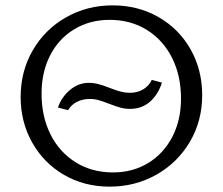

<svg xmlns="http://www.w3.org/2000/svg" viewBox="-20 -687 830 716"><path d="M57 -325Q57 -422 102.5 -500Q148 -578 226.5 -622.5Q305 -667 400 -667Q495 -667 571.5 -623Q648 -579 691 -502.5Q734 -426 734 -332Q734 -236 688 -158Q642 -80 563 -35.5Q484 9 389 9Q294 9 218.5 -35Q143 -79 100 -155.5Q57 -232 57 -325ZM401 -44Q475 -44 532.5 -79Q590 -114 622.5 -176.5Q655 -239 655 -319Q655 -405 621.5 -471.5Q588 -538 527.5 -575.5Q467 -613 389 -613Q315 -613 257 -578Q199 -543 167 -480.5Q135 -418 135 -338Q135 -252 168.5 -185.5Q202 -119 262.5 -81.5Q323 -44 401 -44ZM311 -378Q329 -378 346.5 -373.5Q364 -369 387 -360Q410 -351 428 -346Q446 -341 465 -341Q492 -341 513.5 -353.5Q535 -366 546 -389L584 -379Q569 -333 538.5 -307Q508 -281 466 -281Q446 -281 429.5 -285.5Q413 -290 387 -300Q364 -309 348 -313.5Q332 -318 315 -318Q289 -318 267.5 -307.5Q246 -297 234 -276L196 -286Q210 -326 241.5 -352Q273 -378 311 -378Z"/></svg>

Font: QiushuiShotai Bright
Style: Regular
Weight: 400
Designer: Christian Thalmann (Catharsis Fonts)
Version: Version 1.250;